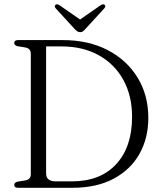

<svg xmlns="http://www.w3.org/2000/svg" viewBox="-20 -890 765 910"><path d="M47.5 -13.5Q47.5 -25 63 -29L100.5 -35Q126 -40 126 -63.5V-636Q126 -660 100 -665L63 -671Q47.5 -675 47.5 -686.5Q47.5 -700 65 -700H277Q399.5 -700 490.5 -652.5Q581.5 -605 632.2 -522Q683 -439 683 -331.5Q683 -235 640.8 -160.2Q598.5 -85.5 518.2 -42.8Q438 0 324 0H65Q47.5 0 47.5 -13.5ZM322.5 -30.5Q455 -30.5 530.5 -111.8Q606 -193 606 -336.5Q606 -435.5 565 -510.5Q524 -585.5 448.8 -627.8Q373.5 -670 271.5 -670H198.5V-68Q198.5 -30.5 244 -30.5ZM385.5 -753.5Q379 -746 373.5 -741.8Q368 -737.5 360 -737.5Q352 -737.5 346 -741.8Q340 -746 333 -753.5L244.5 -850Q235 -860.5 243.5 -867.5Q251 -873 263 -864.5L359.5 -797.5L456 -864.5Q468.5 -873 475.5 -867.5Q484 -861 474 -850Z"/></svg>

Font: Fraunces 72pt Soft Light
Style: Regular
Weight: 300
Version: Version 1.000;[b76b70a41]